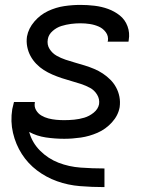

<svg xmlns="http://www.w3.org/2000/svg" viewBox="-20 -558 616 783"><path d="M405 205H406V129H405Q357 129 309 125.5Q261 122 218.5 105.5Q176 89 143.5 56.5Q111 24 99 -20Q130 -3 167 2.5Q204 8 242 8Q275 8 309.5 3Q344 -2 377.5 -16.5Q411 -31 436.5 -59Q462 -87 468 -121Q471 -143 467 -163.5Q463 -184 453.5 -201.5Q444 -219 430 -233Q416 -247 399.5 -258Q383 -269 364 -277Q345 -285 325.5 -291Q306 -297 286.5 -302.5Q267 -308 247.5 -314.5Q228 -321 210.5 -331Q193 -341 182 -358.5Q171 -376 175 -398Q178 -417 194.5 -431.5Q211 -446 230.5 -452Q250 -458 269.5 -460.5Q289 -463 308 -463Q328 -463 347 -460Q366 -457 383 -449.5Q400 -442 411.5 -426.5Q423 -411 420 -391Q419 -390 419 -388H504Q505 -392 505 -395Q510 -424 500 -451Q490 -478 468.5 -495Q447 -512 421 -521.5Q395 -531 366 -534.5Q337 -538 308 -538Q275 -538 241.5 -533Q208 -528 176 -513Q144 -498 120 -470Q96 -442 90 -409Q87 -388 91 -367.5Q95 -347 104.5 -329.5Q114 -312 128 -297.5Q142 -283 158.5 -272.5Q175 -262 193.5 -254Q212 -246 231.5 -239.5Q251 -233 271 -227.5Q291 -222 310.5 -215.5Q330 -209 347.5 -199.5Q365 -190 376 -172Q387 -154 384 -133Q380 -113 362 -98.5Q344 -84 323.5 -78Q303 -72 282.5 -70Q262 -68 242 -68Q225 -68 209 -69.5Q193 -71 177.5 -75Q162 -79 148.5 -87Q135 -95 127 -109Q119 -123 122 -139V-142H37Q33 -128 30 -113Q22 -63 33 -16Q44 31 69 70Q94 109 131 137Q168 165 212.5 181Q257 197 306 201Q355 205 405 205Z"/></svg>

Font: Iosevka Sparkle Oblique
Style: Regular
Weight: 400
Italic angle: -9°
Designer: Belleve Invis
Foundry: Belleve Invis
Version: Version 4.5.0; ttfautohint (v1.8.3)